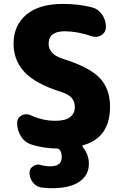

<svg xmlns="http://www.w3.org/2000/svg" viewBox="-20 -785 639 1001"><path d="M250 196.3Q222.7 196.3 194.3 192.4Q168 187.5 150.9 165.5Q133.8 143.6 133.8 115.2Q133.8 93.8 152.3 82Q164.1 73.2 178.7 73.2Q185.5 73.2 192.4 75.2Q217.8 82 243.2 82Q301.8 82 301.8 34.2Q301.8 10.7 292 -2.9Q287.1 -10.7 276.4 -10.7Q205.1 -11.7 141.6 -32.2Q108.4 -43 88.9 -74.7Q69.3 -106.4 69.3 -144.5Q69.3 -169.9 91.8 -182.6Q104.5 -189.5 117.2 -189.5Q127.9 -189.5 138.7 -184.6Q203.1 -155.3 266.6 -155.3Q268.6 -155.3 269.5 -155.3Q320.3 -155.3 345.2 -174.3Q370.1 -193.4 370.1 -226.6Q370.1 -256.8 352.5 -275.9Q335 -294.9 291 -308.6Q165 -348.6 107.9 -409.2Q50.8 -469.7 50.8 -557.6Q50.8 -652.3 117.2 -708.5Q183.6 -764.6 307.6 -764.6Q388.7 -764.6 458 -747.1Q491.2 -739.3 511.7 -710Q532.2 -680.7 532.2 -644.5Q532.2 -617.2 508.8 -601.6Q495.1 -592.8 479.5 -592.8Q469.7 -592.8 460 -595.7Q386.7 -621.1 318.4 -622.1Q234.4 -622.1 233.4 -557.6Q233.4 -502 307.6 -478.5Q445.3 -435.5 499.5 -378.9Q553.7 -322.3 553.7 -229.5Q553.7 -67.4 415 -28.3Q411.1 -27.3 410.2 -23.9Q409.2 -20.5 412.1 -17.6Q443.4 21.5 443.4 68.4Q443.4 128.9 393.6 162.6Q343.8 196.3 250 196.3Z"/></svg>

Font: Gen Jyuu GothicX Heavy
Style: Bold
Weight: 900
Designer: [Source Han Sans]
Ryoko NISHIZUKA  (kana & ideographs); Paul D. Hunt (Latin, Greek & Cyrillic); Wenlong ZHANG  (bopomofo
Version: Version 1.002.20150607